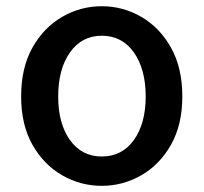

<svg xmlns="http://www.w3.org/2000/svg" viewBox="-20 -584 654 617"><path d="M307.1 13.2Q238.8 13.2 179.7 -20.8Q120.6 -54.7 84.2 -118.9Q47.9 -183.1 47.9 -273.9Q47.9 -366.2 84.2 -430.9Q120.6 -495.6 179.7 -529.8Q238.8 -564 307.1 -564Q375 -564 434.1 -529.8Q493.2 -495.6 529.5 -430.9Q565.9 -366.2 565.9 -273.9Q565.9 -183.1 529.5 -118.9Q493.2 -54.7 434.1 -20.8Q375 13.2 307.1 13.2ZM307.1 -81.1Q372.1 -81.1 410.2 -134Q448.2 -187 448.2 -273.9Q448.2 -361.8 410.2 -415.5Q372.1 -469.2 307.1 -469.2Q242.7 -469.2 204.8 -415.5Q167 -361.8 167 -273.9Q167 -187 204.8 -134Q242.7 -81.1 307.1 -81.1Z"/></svg>

Font: `nÑOS CN Medium
Style: Regular
Weight: 500
Designer: Ryoko NISHIZUKA ?XZm?[P (kana & ideographs); Paul D. Hunt (Latin, Greek & Cyrillic); Wenlong ZHANG _ e??? (bopomofo); Sa
Foundry: Adobe Systems Incorporated
Version: Version 1.004 June 21, 2023